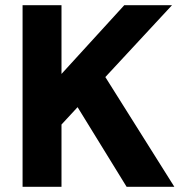

<svg xmlns="http://www.w3.org/2000/svg" viewBox="-20 -720 714 740"><path d="M67 0V-700H217V-435L459 -700H643L386 -423L652 0H468L279 -307L217 -240V0Z"/></svg>

Font: DM Sans Black
Style: Regular
Weight: 900
Designer: Colophon Foundry, Jonny Pinhorn
Foundry: Colophon Foundry
Version: Version 4.004; ttfautohint (v1.8.4.7-5d5b)